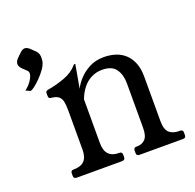

<svg xmlns="http://www.w3.org/2000/svg" viewBox="-110 -718 844 832"><g transform="rotate(-20 312.0 -302.0)"><path d="M107.5 0Q93 0 93 -13V-25Q93 -38 106 -38H108Q140 -38 156 -54.5Q172 -71 172 -106V-284.5Q172 -309.2 169 -325.6Q166 -342 155.1 -351.5Q144.2 -361 120 -363Q109.2 -364 109.2 -375V-390Q109.2 -399.2 122 -401Q159.8 -407.2 199.1 -421.6Q238.5 -436 259.5 -461.8Q263.8 -466.2 266.5 -466.2H267.5Q269.5 -466.2 269.5 -465L250.5 -357.5Q259.5 -376.8 278.9 -398.4Q298.2 -420 327.4 -435.5Q356.5 -451 395 -451Q425 -451 450 -442.6Q475 -434.2 493.2 -416.8Q511.5 -399.2 521.5 -373.1Q531.5 -347 531.5 -311V-106Q531.5 -67.5 547.8 -52.8Q564 -38 594.2 -38H597.5Q610.5 -38 610.5 -25V-13Q610.5 0 597.5 0H395.8Q382.8 0 382.8 -13V-25Q382.8 -38 395.8 -38H399.5Q422.2 -38 436.6 -52.8Q451 -67.5 451 -106V-311Q451 -349.2 432.8 -375.5Q414.5 -401.8 369.2 -401.8Q342 -401.8 318.9 -390Q295.8 -378.2 279.2 -357Q262.8 -335.8 252.5 -308.5V-106.8Q252.5 -71.8 268.4 -54.9Q284.2 -38 314.5 -38H317.2Q330.2 -38 330.2 -25V-13Q330.2 0 315.8 0ZM130.2 -572.2Q141 -560.7 141 -541.8Q141 -537.8 140.5 -533.9Q140 -530 139.8 -525Q136.5 -509 123.9 -491.1Q111.3 -473.3 95.6 -457.5Q79.8 -441.7 66.7 -431.7Q53.6 -421.8 48.3 -421.8Q46.2 -421.8 42.5 -423.8Q38.8 -425.9 27 -431Q47 -446 58.6 -464.4Q70.2 -482.8 70.2 -495.4Q70.2 -502.8 65 -508L42.9 -529.1Q33.5 -540.8 33.5 -550.2Q33.5 -560.7 43 -572.2L65 -593.5Q76.6 -604 86.2 -604Q96.8 -604 108.3 -593.4Z"/></g></svg>

Font: Young Serif Light
Style: Regular
Weight: 300
Designer: Bastien Sozeau
Foundry: NBR — Bastien Sozeau
Version: Version 5.001